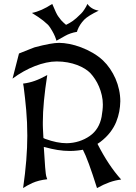

<svg xmlns="http://www.w3.org/2000/svg" viewBox="-20 -958 691 978"><path d="M97.7 0Q108.4 -74.7 113.8 -141.1Q119.1 -207.5 119.1 -266.6Q119.1 -335 113.5 -397.2Q107.9 -459.5 100.6 -515.6L97.7 -532.2Q127.4 -535.6 157 -546.1Q186.5 -556.6 220.7 -575.7Q209.5 -504.4 203.9 -444.8Q198.2 -385.3 198.2 -336.4Q198.2 -327.6 198.2 -320.3Q198.2 -313 198.7 -304.2Q199.2 -295.4 199.7 -283.7Q200.2 -272 201.2 -254.9L210.4 -250.5Q271 -228.5 319.3 -228.5Q353 -229 382.6 -238.5Q412.1 -248 436.8 -265.1Q461.4 -282.2 476.6 -307.1Q491.7 -332 497.6 -363.3Q500.5 -380.9 502.2 -396.2Q503.9 -411.6 503.9 -425.3Q503.9 -449.7 498.5 -472.9Q493.2 -496.1 484.4 -516.8Q475.6 -537.6 464.1 -554.9Q452.6 -572.3 440.4 -585.4Q429.2 -597.2 411.9 -607.9Q394.5 -618.7 372.6 -627Q350.6 -635.3 324.5 -640.1Q298.3 -645 268.6 -645Q243.2 -645 215.1 -638.9Q187 -632.8 158.2 -621.6Q129.4 -610.4 100.3 -594.2Q71.3 -578.1 43.9 -557.6L76.7 -685.5Q114.7 -700.7 134.3 -708.5Q153.8 -716.3 155.8 -716.8Q199.7 -728.5 230.5 -734.1Q261.2 -739.7 281.2 -739.7Q304.2 -739.7 333.3 -734.1Q362.3 -728.5 392.8 -717Q423.3 -705.6 452.4 -688.7Q481.4 -671.9 504.9 -649.9Q524.4 -631.3 540.5 -607.7Q556.6 -584 568.4 -557.1Q580.1 -530.3 586.4 -501Q592.8 -471.7 592.8 -441.9Q592.3 -415.5 587.4 -389.4Q582.5 -363.3 571.8 -336.7Q561 -310.1 541 -283.9Q521 -257.8 490.2 -234.4Q483.4 -229 477.1 -225.6L476.6 -225.1Q504.9 -169.4 534.9 -124.3Q564.9 -79.1 597.2 -43.5Q567.4 -40 537.8 -29.5Q508.3 -19 474.1 0Q428.2 -146 402.3 -195.3Q397.5 -194.3 391.1 -193.4Q384.8 -192.4 376 -191.4Q367.2 -190.4 356.9 -189.7Q346.7 -189 336.9 -189Q304.7 -189 273.2 -194.1Q241.7 -199.2 210.4 -208L203.1 -209.5Q207 -144 210 -105.7Q212.9 -67.4 216.8 -56.2L220.7 -44.9Q197.8 -42.5 179 -37.6Q160.2 -32.7 145 -25.9Q129.9 -19 118.2 -12.5Q106.4 -5.9 97.7 0ZM409.7 -858.4Q386.2 -834.5 374.5 -804.2L372.1 -795.9Q337.4 -790 311 -774.9L267.6 -750.5L265.1 -758.8Q256.8 -784.7 235.8 -816.9Q228.5 -828.1 223.1 -833Q199.7 -855 175.3 -871.1L142.6 -892.1Q190.4 -901.4 246.1 -938L248.5 -932.6Q267.1 -887.7 275.9 -875.5Q287.6 -859.4 291.5 -855Q302.7 -842.8 316.4 -831.5Q332 -838.4 350.6 -851.1Q366.2 -861.8 393.1 -888.7Q402.3 -897.9 409.7 -909.7Q419.9 -924.8 425.3 -938Q444.8 -910.2 482.9 -903.8Q429.2 -877.9 409.7 -858.4Z"/></svg>

Font: MedievalSharp
Style: Regular
Weight: 500
Version: Version 1.0